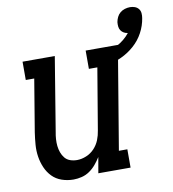

<svg xmlns="http://www.w3.org/2000/svg" viewBox="-79 -750 746 827"><g transform="rotate(-10 294.5 -336.5)"><path d="M177 8Q150 8 125.5 -0.5Q101 -9 84 -26.5Q67 -44 57 -67Q47 -90 43 -115.5Q39 -141 41 -167.5Q43 -194 47 -221L85 -450H48V-530H189L136 -207Q133 -192 132 -176.5Q131 -161 132.5 -146.5Q134 -132 139 -118Q144 -104 153 -93Q162 -82 176 -77Q190 -72 206 -72Q226 -72 246.5 -80.5Q267 -89 282 -105Q297 -121 305 -141Q313 -161 316 -182L361 -450H324V-530H465L390 -80H427V0H286L298 -69Q288 -53 275.5 -38Q263 -23 247 -12Q231 -1 212.5 3.5Q194 8 177 8ZM406 -450 391 -502Q408 -506 425.5 -512Q443 -518 459.5 -526.5Q476 -535 490.5 -547Q505 -559 516 -573Q507 -574 499 -578.5Q491 -583 486 -590.5Q481 -598 480 -607.5Q479 -617 480 -627Q482 -638 487 -648.5Q492 -659 501 -666.5Q510 -674 521.5 -677.5Q533 -681 544 -681Q544 -681 544 -681Q544 -681 544 -681Q555 -681 565 -677.5Q575 -674 581.5 -666Q588 -658 589 -647Q590 -636 588 -625Q583 -593 567 -563Q551 -533 525 -510Q499 -487 468.5 -473Q438 -459 406 -450Z"/></g></svg>

Font: Iosevka Curly Slab MdObl
Style: Regular
Weight: 500
Italic angle: -9°
Monospace: yes
Designer: Belleve Invis
Foundry: Belleve Invis
Version: Version 11.0.0; ttfautohint (v1.8.3)